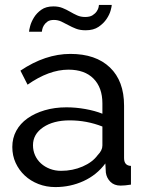

<svg xmlns="http://www.w3.org/2000/svg" viewBox="-20 -750 594 780"><path d="M205 10Q168 10 136 -2.5Q104 -15 80.5 -37Q57 -59 43.5 -88.5Q30 -118 30 -153Q30 -189 46 -218.5Q62 -248 91.5 -269Q121 -290 161.5 -302Q202 -314 250 -314Q288 -314 327 -307Q366 -300 396 -288V-330Q396 -394 360 -430.5Q324 -467 258 -467Q179 -467 92 -406L63 -463Q164 -531 266 -531Q369 -531 426.5 -476Q484 -421 484 -321V-108Q484 -77 512 -76V0Q498 2 489 3Q480 4 470 4Q444 4 428.5 -11.5Q413 -27 410 -49L408 -86Q373 -39 319.5 -14.5Q266 10 205 10ZM228 -56Q275 -56 315.5 -73.5Q356 -91 377 -120Q396 -139 396 -159V-236Q332 -261 263 -261Q197 -261 155.5 -233Q114 -205 114 -160Q114 -138 122.5 -119Q131 -100 146.5 -86Q162 -72 183 -64Q204 -56 228 -56ZM328 -627Q305 -627 288.5 -633.5Q272 -640 257.5 -648Q243 -656 229 -662.5Q215 -669 199 -669Q182 -669 172.5 -662Q163 -655 158 -646.5Q153 -638 151.5 -630Q150 -622 150 -621H98Q98 -627 102.5 -644Q107 -661 118 -679Q129 -697 148 -710.5Q167 -724 197 -724Q218 -724 234 -717.5Q250 -711 264.5 -702.5Q279 -694 293.5 -687.5Q308 -681 326 -681Q345 -681 356 -688Q367 -695 373 -704Q379 -713 380.5 -720.5Q382 -728 382 -730H434Q434 -724 429.5 -707.5Q425 -691 413 -673Q401 -655 380.5 -641Q360 -627 328 -627Z"/></svg>

Font: PTCRaleway Medium
Style: Regular
Weight: 500
Designer: Matt McInerney, Pablo Impallari, Rodrigo Fuenzalida
Foundry: Matt McInerney, Pablo Impallari, Rodrigo Fuenzalida
Version: Version 3.000g; ttfautohint (v1.5) -l 8 -r 28 -G 28 -x 14 -D